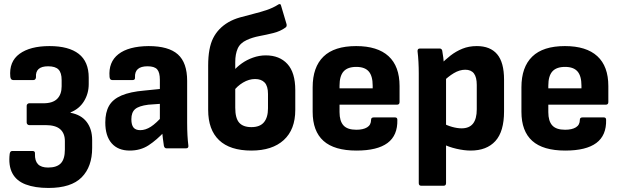

<svg xmlns="http://www.w3.org/2000/svg" viewBox="-20 -734 3072 950"><path d="M220 196Q153 196 107 178.5Q61 161 41 123Q21 85 28 27Q30 13 41 13H141Q155 13 153 28Q152 62 168 78.5Q184 95 218 95Q261 95 281 74Q301 53 301 6V-36Q301 -74 278 -94.5Q255 -115 205 -115H124Q120 -115 116 -118.5Q112 -122 112 -128V-211Q112 -216 116 -219.5Q120 -223 124 -223H195Q241 -223 263 -245Q285 -267 285 -307V-338Q285 -374 269.5 -390Q254 -406 218 -406Q186 -406 171 -392.5Q156 -379 158 -352Q158 -347 155 -342.5Q152 -338 146 -338H45Q33 -338 31 -354Q24 -429 76.5 -467.5Q129 -506 225 -506Q320 -506 369.5 -467.5Q419 -429 419 -350V-318Q419 -271 395.5 -233Q372 -195 329 -178V-176Q382 -166 409 -130.5Q436 -95 436 -41V-2Q436 91 384 143.5Q332 196 220 196Z M804 0Q794 0 791 -12Q789 -25 786 -48Q783 -71 782 -93L771 -129V-339Q771 -376 757.5 -391Q744 -406 710 -406Q645 -406 648 -351Q649 -338 637 -338H535Q523 -338 522 -354Q516 -427 566 -466Q616 -505 715 -506Q814 -506 860 -465Q906 -424 906 -334V-127Q906 -93 907.5 -65.5Q909 -38 912 -14Q914 0 900 0ZM622 11Q564 11 532.5 -25Q501 -61 501 -128Q501 -178 519.5 -210.5Q538 -243 581 -261.5Q624 -280 695 -286L784 -295V-221L714 -216Q667 -210 648.5 -194Q630 -178 630 -144Q630 -116 640.5 -103Q651 -90 674 -90Q700 -90 726.5 -107Q753 -124 788 -164L797 -86Q755 -41 715 -15Q675 11 622 11Z M1224 11Q1118 11 1064 -40.5Q1010 -92 1010 -190V-410Q1010 -496 1034.5 -545Q1059 -594 1110 -624Q1136 -639 1168 -648Q1200 -657 1234 -665.5Q1268 -674 1299.5 -684.5Q1331 -695 1356 -711Q1361 -715 1365.5 -713.5Q1370 -712 1371 -705L1398 -614Q1400 -603 1393 -598Q1367 -579 1332.5 -570.5Q1298 -562 1263.5 -555.5Q1229 -549 1201 -536Q1168 -521 1156 -493.5Q1144 -466 1144 -427V-201Q1144 -149 1163.5 -127Q1183 -105 1224 -105Q1266 -105 1286 -129Q1306 -153 1306 -198V-269Q1306 -308 1289.5 -325.5Q1273 -343 1242 -343Q1212 -343 1182.5 -325.5Q1153 -308 1133 -280L1134 -382Q1152 -403 1176.5 -420.5Q1201 -438 1232 -449Q1263 -460 1295 -460Q1363 -460 1402 -417.5Q1441 -375 1441 -288V-190Q1441 -93 1384 -41Q1327 11 1224 11Z M1744 11Q1634 11 1580.5 -37Q1527 -85 1527 -181V-302Q1527 -402 1580.5 -454Q1634 -506 1742 -506Q1848 -506 1902.5 -456Q1957 -406 1957 -308V-229Q1957 -216 1944 -216H1660V-179Q1660 -135 1679.5 -113.5Q1699 -92 1743 -92Q1777 -92 1796.5 -104Q1816 -116 1816 -141Q1816 -153 1829 -153H1935Q1946 -153 1946 -141Q1948 -64 1897.5 -26.5Q1847 11 1744 11ZM1660 -297H1824V-310Q1824 -358 1804.5 -380.5Q1785 -403 1743 -403Q1700 -403 1680 -380.5Q1660 -358 1660 -310Z M2309 11Q2277 11 2238 2Q2199 -7 2171 -22L2169 -126Q2192 -113 2217.5 -106Q2243 -99 2264 -99Q2302 -99 2320.5 -122.5Q2339 -146 2339 -193V-314Q2339 -352 2325 -370.5Q2311 -389 2282 -389Q2254 -389 2225.5 -372Q2197 -355 2168 -326L2157 -412Q2182 -438 2209 -459Q2236 -480 2268 -493Q2300 -506 2339 -506Q2406 -506 2440 -465.5Q2474 -425 2474 -340V-183Q2474 -83 2431 -36Q2388 11 2309 11ZM2064 185Q2052 185 2052 172V-371Q2052 -399 2050.5 -427.5Q2049 -456 2046 -480Q2045 -494 2058 -494H2155Q2165 -494 2168 -484Q2171 -469 2173.5 -448Q2176 -427 2176 -409L2187 -357V172Q2187 185 2175 185Z M2777 11Q2667 11 2613.5 -37Q2560 -85 2560 -181V-302Q2560 -402 2613.5 -454Q2667 -506 2775 -506Q2881 -506 2935.5 -456Q2990 -406 2990 -308V-229Q2990 -216 2977 -216H2693V-179Q2693 -135 2712.5 -113.5Q2732 -92 2776 -92Q2810 -92 2829.5 -104Q2849 -116 2849 -141Q2849 -153 2862 -153H2968Q2979 -153 2979 -141Q2981 -64 2930.5 -26.5Q2880 11 2777 11ZM2693 -297H2857V-310Q2857 -358 2837.5 -380.5Q2818 -403 2776 -403Q2733 -403 2713 -380.5Q2693 -358 2693 -310Z"/></svg>

Font: Sofia Sans Semi Condensed ExtraBold
Style: Regular
Weight: 800
Designer: Botio Nikoltchev, Ani Petrova
Foundry: lettersoup
Version: Version 4.100